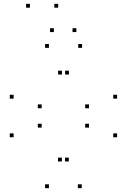

<svg xmlns="http://www.w3.org/2000/svg" viewBox="-20 -969 660 999"><path d="M405.3 10V-10H385.3V10ZM589.2 -255V-275H569.2V-255ZM589.2 -455.8V-475.8H569.2V-455.8ZM407 -720V-740H387V-720ZM234.6 -720V-740H214.6V-720ZM50.8 -455.8V-475.8H30.8V-455.8ZM50.8 -255V-275H30.8V-255ZM234.6 10V-10H214.6V10ZM196.8 -305V-325H176.8V-305ZM196.8 -405.8V-425.8H176.8V-405.8ZM302.4 -581.2V-601.2H282.4V-581.2ZM338.8 -581.2V-601.2H318.8V-581.2ZM443.2 -405.8V-425.8H423.2V-405.8ZM443.2 -305V-325H423.2V-305ZM338.2 -128.8V-148.8H318.2V-128.8ZM301.8 -128.8V-148.8H281.8V-128.8ZM377.4 -802.1V-822.1H357.4V-802.1ZM282.7 -929V-949H262.7V-929ZM135.6 -929V-949H115.6V-929ZM260.4 -802.1V-822.1H240.4V-802.1Z"/></svg>

Font: Monaspace Krypton Dots Var
Style: Regular
Weight: 400
Designer: Riley Cran and the Lettermatic Team
Version: Version 1.100 (Monaspace Krypton Dots)